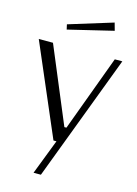

<svg xmlns="http://www.w3.org/2000/svg" viewBox="-135 -788 755 1059"><g transform="rotate(15 242.5 -258.0)"><path d="M166 200.2 243.2 0H226.1L2.9 -520H84L265.1 -86.9H276.9L437 -520H480L208 200.2ZM138.2 -609.9 131.8 -638.2 383.8 -715.8 396 -671.9Z"/></g></svg>

Font: Ribes
Style: Regular
Weight: 400
Designer: Luigi Gorlero
Foundry: Collletttivo
Version: Version 2.100;Glyphs 3.2 (3217)